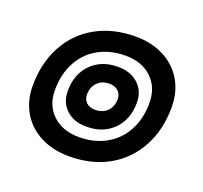

<svg xmlns="http://www.w3.org/2000/svg" viewBox="-103 -680 852 807"><g transform="rotate(20 322.5 -276.5)"><path d="M37 -219Q37 -320 79 -398Q121 -476 197.5 -518.5Q274 -561 374 -561Q446 -561 501 -532.5Q556 -504 586.5 -452.5Q617 -401 617 -333Q617 -232 575 -154.5Q533 -77 457.5 -34.5Q382 8 282 8Q209 8 153.5 -20.5Q98 -49 67.5 -100.5Q37 -152 37 -219ZM523 -318Q523 -387 479 -429Q435 -471 362 -471Q293 -471 240.5 -441.5Q188 -412 159.5 -358Q131 -304 131 -233Q131 -165 175.5 -123.5Q220 -82 293 -82Q361 -82 413.5 -111.5Q466 -141 494.5 -194.5Q523 -248 523 -318ZM183 -249Q183 -324 228.5 -370Q274 -416 348 -416Q404 -416 438.5 -384.5Q473 -353 473 -301Q473 -226 427.5 -180Q382 -134 307 -134Q251 -134 217 -165.5Q183 -197 183 -249ZM392 -288Q392 -310 377 -323.5Q362 -337 338 -337Q305 -337 284.5 -316.5Q264 -296 264 -262Q264 -240 278.5 -226.5Q293 -213 317 -213Q351 -213 371.5 -233.5Q392 -254 392 -288Z"/></g></svg>

Font: Bai Jamjuree
Style: Bold Italic
Weight: 700
Italic angle: -10°
Designer: Katatrad Aksorn Co.,Ltd.
Foundry: Cadson Demak Co.,Ltd.
Version: Version 1.000; ttfautohint (v1.6)